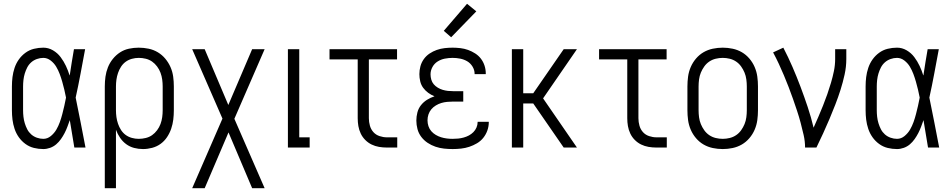

<svg xmlns="http://www.w3.org/2000/svg" viewBox="-20 -780 5028 1015"><path d="M209 8Q184 8 159.5 2Q135 -4 114.5 -19Q94 -34 79.5 -54.5Q65 -75 57 -99Q49 -123 46 -147.5Q43 -172 43 -197V-323Q43 -348 46 -372.5Q49 -397 57 -421Q65 -445 79.5 -465.5Q94 -486 114.5 -501Q135 -516 159.5 -522Q184 -528 209 -528Q236 -528 260 -514Q284 -500 300.5 -478Q317 -456 328.5 -431.5Q340 -407 348 -381L349 -384Q354 -418 359.5 -452Q365 -486 371 -520H430Q418 -456 406 -391.5Q394 -327 380 -264Q394 -198 406.5 -132Q419 -66 432 0H373Q367 -36 361 -72.5Q355 -109 349 -145Q343 -128 336.5 -110.5Q330 -93 321.5 -76.5Q313 -60 302 -44.5Q291 -29 277 -17Q263 -5 245 1.5Q227 8 209 8ZM209 -46Q231 -46 249 -61Q267 -76 278 -95Q289 -114 296.5 -135Q304 -156 309.5 -177.5Q315 -199 320 -220.5Q325 -242 329 -264Q325 -285 320 -306Q315 -327 309 -348Q303 -369 295.5 -389Q288 -409 277 -427.5Q266 -446 248 -460Q230 -474 209 -474Q192 -474 175 -468Q158 -462 145 -450.5Q132 -439 124 -423.5Q116 -408 111 -391.5Q106 -375 104 -357.5Q102 -340 102 -323V-197Q102 -180 104 -162.5Q106 -145 111 -128.5Q116 -112 124 -96.5Q132 -81 145 -69.5Q158 -58 175 -52Q192 -46 209 -46Z M534 215V-323Q534 -349 537.5 -374.5Q541 -400 550.5 -424Q560 -448 576.5 -468.5Q593 -489 614.5 -503Q636 -517 661.5 -522.5Q687 -528 713 -528Q740 -528 766 -522.5Q792 -517 814.5 -503.5Q837 -490 854 -469.5Q871 -449 881.5 -425Q892 -401 895.5 -375Q899 -349 899 -323V-197Q899 -172 896 -147.5Q893 -123 885 -99.5Q877 -76 863 -55Q849 -34 829 -19.5Q809 -5 784.5 1.5Q760 8 736 8Q712 8 689 2Q666 -4 647 -18Q628 -32 614.5 -52Q601 -72 593 -94V215ZM713 -46Q732 -46 750.5 -50.5Q769 -55 784 -65.5Q799 -76 810.5 -91.5Q822 -107 828.5 -124.5Q835 -142 837.5 -160.5Q840 -179 840 -197V-323Q840 -341 837.5 -359.5Q835 -378 828.5 -395.5Q822 -413 810.5 -428.5Q799 -444 784 -454.5Q769 -465 750.5 -469.5Q732 -474 714 -474Q695 -474 677 -469Q659 -464 644.5 -453.5Q630 -443 620 -427.5Q610 -412 604 -394.5Q598 -377 595.5 -359Q593 -341 593 -323V-197Q593 -179 595.5 -161Q598 -143 604 -125.5Q610 -108 620 -92.5Q630 -77 644.5 -66.5Q659 -56 677 -51Q695 -46 713 -46Z M996 215 1156 -153 996 -520H1062L1187 -225L1313 -520H1379L1219 -152L1379 215H1313L1188 -80L1062 215Z M1502 0V-520H1562V-54H1617V0Z M2025 0Q2004 0 1983.5 -3.5Q1963 -7 1944.5 -16Q1926 -25 1911 -40Q1896 -55 1887 -74Q1878 -93 1874.5 -113.5Q1871 -134 1871 -155V-466H1722V-520H2079V-466H1930V-155Q1930 -135 1935.5 -115.5Q1941 -96 1954 -81.5Q1967 -67 1986.5 -60.5Q2006 -54 2025 -54H2080V0Z M2373 8Q2350 8 2327 5.5Q2304 3 2282 -4.5Q2260 -12 2240.5 -25Q2221 -38 2207 -56.5Q2193 -75 2187 -97.5Q2181 -120 2181 -143Q2181 -164 2186.5 -185.5Q2192 -207 2205.5 -224Q2219 -241 2237.5 -252.5Q2256 -264 2277 -271Q2259 -278 2243.5 -289.5Q2228 -301 2217 -316Q2206 -331 2201.5 -350Q2197 -369 2197 -388Q2197 -409 2202.5 -429.5Q2208 -450 2220.5 -467.5Q2233 -485 2251 -497Q2269 -509 2289 -516Q2309 -523 2330 -525.5Q2351 -528 2373 -528Q2393 -528 2414 -525.5Q2435 -523 2454.5 -516Q2474 -509 2492 -497.5Q2510 -486 2522.5 -469.5Q2535 -453 2541.5 -433Q2548 -413 2548 -392V-388H2489V-390Q2489 -410 2478 -428Q2467 -446 2450 -456Q2433 -466 2413 -470Q2393 -474 2373 -474Q2352 -474 2331.5 -470Q2311 -466 2293.5 -455Q2276 -444 2266 -425.5Q2256 -407 2256 -387Q2256 -373 2260 -359Q2264 -345 2273 -334.5Q2282 -324 2294.5 -316.5Q2307 -309 2320.5 -305Q2334 -301 2347.5 -299.5Q2361 -298 2376 -298H2429V-243H2375Q2360 -243 2344 -241.5Q2328 -240 2313 -235.5Q2298 -231 2284 -222.5Q2270 -214 2260 -202Q2250 -190 2245 -175Q2240 -160 2240 -144Q2240 -128 2245 -113Q2250 -98 2260 -86.5Q2270 -75 2283.5 -67Q2297 -59 2311.5 -54.5Q2326 -50 2341.5 -48Q2357 -46 2373 -46Q2388 -46 2402.5 -47.5Q2417 -49 2431.5 -53Q2446 -57 2459 -64Q2472 -71 2482.5 -81.5Q2493 -92 2499 -106Q2505 -120 2505 -135V-136H2564V-134Q2564 -112 2556.5 -90.5Q2549 -69 2535 -51.5Q2521 -34 2501.5 -22.5Q2482 -11 2461 -4Q2440 3 2417.5 5.5Q2395 8 2373 8ZM2365 -583 2326 -617 2449 -760 2498 -720Z M2686 0V-520H2746V-287H2799L2960 -520H3030L2851 -260L3030 0H2960L2799 -233H2746V0Z M3450 0Q3429 0 3408.5 -3.5Q3388 -7 3369.5 -16Q3351 -25 3336 -40Q3321 -55 3312 -74Q3303 -93 3299.5 -113.5Q3296 -134 3296 -155V-466H3147V-520H3504V-466H3355V-155Q3355 -135 3360.5 -115.5Q3366 -96 3379 -81.5Q3392 -67 3411.5 -60.5Q3431 -54 3450 -54H3505V0Z M3801 8Q3774 8 3748 2.5Q3722 -3 3699.5 -16Q3677 -29 3659.5 -49.5Q3642 -70 3631.5 -94.5Q3621 -119 3617.5 -145Q3614 -171 3614 -197V-323Q3614 -349 3617.5 -375Q3621 -401 3631.5 -425.5Q3642 -450 3659.5 -470.5Q3677 -491 3699.5 -504Q3722 -517 3748 -522.5Q3774 -528 3801 -528Q3827 -528 3853 -522.5Q3879 -517 3901.5 -504Q3924 -491 3941.5 -470.5Q3959 -450 3969.5 -425.5Q3980 -401 3983.5 -375Q3987 -349 3987 -323V-197Q3987 -171 3983.5 -145Q3980 -119 3969.5 -94.5Q3959 -70 3941.5 -49.5Q3924 -29 3901.5 -16Q3879 -3 3853 2.5Q3827 8 3801 8ZM3801 -46Q3819 -46 3837.5 -50.5Q3856 -55 3871.5 -65.5Q3887 -76 3898 -91.5Q3909 -107 3916 -124Q3923 -141 3925.5 -160Q3928 -179 3928 -197V-323Q3928 -341 3925.5 -360Q3923 -379 3916 -396Q3909 -413 3898 -428.5Q3887 -444 3871.5 -454.5Q3856 -465 3837.5 -469.5Q3819 -474 3801 -474Q3782 -474 3763.5 -469.5Q3745 -465 3729.5 -454.5Q3714 -444 3703 -428.5Q3692 -413 3685 -396Q3678 -379 3675.5 -360Q3673 -341 3673 -323V-197Q3673 -179 3675.5 -160Q3678 -141 3685 -124Q3692 -107 3703 -91.5Q3714 -76 3729.5 -65.5Q3745 -55 3763.5 -50.5Q3782 -46 3801 -46Z M4236 0Q4236 -33 4228.5 -66Q4221 -99 4212.5 -131Q4204 -163 4193.5 -194.5Q4183 -226 4172 -257.5Q4161 -289 4149 -320Q4137 -351 4124 -382Q4111 -413 4097 -443Q4083 -473 4067 -503L4121 -528Q4147 -478 4169.5 -426Q4192 -374 4212 -321Q4232 -268 4250 -214Q4268 -160 4281 -105Q4294 -134 4306.5 -163Q4319 -192 4331 -222Q4343 -252 4353.5 -282Q4364 -312 4373 -342.5Q4382 -373 4388.5 -404.5Q4395 -436 4395 -468V-520H4454V-468Q4454 -427 4445 -386Q4436 -345 4423.5 -305.5Q4411 -266 4396 -227.5Q4381 -189 4365 -151Q4349 -113 4331.5 -75Q4314 -37 4296 0Z M4722 8Q4697 8 4672.5 2Q4648 -4 4627.5 -19Q4607 -34 4592.5 -54.5Q4578 -75 4570 -99Q4562 -123 4559 -147.5Q4556 -172 4556 -197V-323Q4556 -348 4559 -372.5Q4562 -397 4570 -421Q4578 -445 4592.5 -465.5Q4607 -486 4627.5 -501Q4648 -516 4672.5 -522Q4697 -528 4722 -528Q4749 -528 4773 -514Q4797 -500 4813.5 -478Q4830 -456 4841.5 -431.5Q4853 -407 4861 -381L4862 -384Q4867 -418 4872.5 -452Q4878 -486 4884 -520H4943Q4931 -456 4919 -391.5Q4907 -327 4893 -264Q4907 -198 4919.5 -132Q4932 -66 4945 0H4886Q4880 -36 4874 -72.5Q4868 -109 4862 -145Q4856 -128 4849.5 -110.5Q4843 -93 4834.5 -76.5Q4826 -60 4815 -44.5Q4804 -29 4790 -17Q4776 -5 4758 1.5Q4740 8 4722 8ZM4722 -46Q4744 -46 4762 -61Q4780 -76 4791 -95Q4802 -114 4809.5 -135Q4817 -156 4822.5 -177.5Q4828 -199 4833 -220.5Q4838 -242 4842 -264Q4838 -285 4833 -306Q4828 -327 4822 -348Q4816 -369 4808.5 -389Q4801 -409 4790 -427.5Q4779 -446 4761 -460Q4743 -474 4722 -474Q4705 -474 4688 -468Q4671 -462 4658 -450.5Q4645 -439 4637 -423.5Q4629 -408 4624 -391.5Q4619 -375 4617 -357.5Q4615 -340 4615 -323V-197Q4615 -180 4617 -162.5Q4619 -145 4624 -128.5Q4629 -112 4637 -96.5Q4645 -81 4658 -69.5Q4671 -58 4688 -52Q4705 -46 4722 -46Z"/></svg>

Font: Iosevka QP Light
Style: Regular
Weight: 300
Designer: Belleve Invis
Foundry: Belleve Invis
Version: Version 20.0.0; ttfautohint (v1.8.4)